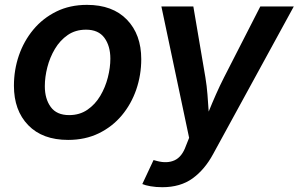

<svg xmlns="http://www.w3.org/2000/svg" viewBox="-20 -573 1246 801"><path d="M264.2 10.7Q157.2 10.7 97.7 -50.8Q38.1 -112.3 38.1 -215.3Q38.1 -281.2 58.8 -341.6Q79.6 -401.9 119.1 -449.5Q158.7 -497.1 215.1 -524.9Q271.5 -552.7 342.8 -552.7Q449.7 -552.7 509.5 -491Q569.3 -429.2 569.3 -326.2Q569.3 -260.3 548.6 -199.7Q527.8 -139.2 488.3 -91.8Q448.7 -44.4 392.1 -16.8Q335.4 10.7 264.2 10.7ZM268.6 -92.8Q312 -92.8 344.5 -115Q377 -137.2 398.2 -172.9Q419.4 -208.5 429.9 -249.8Q440.4 -291 440.4 -328.1Q440.4 -381.3 415.5 -415.3Q390.6 -449.2 338.9 -449.2Q294.9 -449.2 262.7 -427Q230.5 -404.8 209.2 -369.1Q188 -333.5 177.5 -292.5Q167 -251.5 167 -213.4Q167 -160.6 191.7 -126.7Q216.3 -92.8 268.6 -92.8ZM573.7 194.8 620.6 94.7 634.8 98.6Q677.2 109.9 708.3 95.7Q739.3 81.5 755.4 36.1L769 2L653.3 -545.9H786.6L836.9 -250Q842.8 -214.4 845.5 -179Q848.1 -143.6 850.6 -107.4Q865.2 -143.6 880.9 -179Q896.5 -214.4 914.6 -250L1065.9 -545.9H1205.6L869.1 69.8Q834 134.8 783.2 171.4Q732.4 208 657.2 208Q630.9 208 608.4 204.1Q585.9 200.2 573.7 194.8Z"/></svg>

Font: Inter Semi Bold
Style: Italic
Weight: 600
Italic angle: -9.39999°
Designer: Rasmus Andersson
Foundry: rsms
Version: Version 4.000;git-3c8e0fc